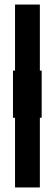

<svg xmlns="http://www.w3.org/2000/svg" viewBox="-20 -680 241 843"><path d="M46 143V-163H37V-370H46V-660H155V-370H163V-163H155V143Z"/></svg>

Font: Bricolage Grotesque 48pt SemiBold
Style: Regular
Weight: 600
Designer: Mathieu Triay
Foundry: Atelier Triay
Version: Version 1.000; ttfautohint (v1.8.4.7-5d5b);gftools[0.9.32]